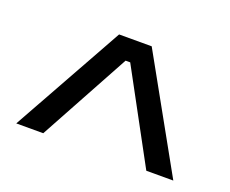

<svg xmlns="http://www.w3.org/2000/svg" viewBox="-68 -761 657 548"><g transform="rotate(20 260.5 -486.5)"><path d="M22 -317 211 -656H310L499 -317H417L268 -592H254L104 -317Z"/></g></svg>

Font: Bricolage Grotesque 12pt Light
Style: Regular
Weight: 300
Designer: Mathieu Triay
Foundry: Atelier Triay
Version: Version 1.001; ttfautohint (v1.8.4.7-5d5b);gftools[0.9.33.de